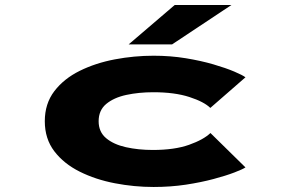

<svg xmlns="http://www.w3.org/2000/svg" viewBox="-20 -734 1140 765"><path d="M592 11Q514.5 11 437.8 -3.8Q361 -18.5 297.8 -50Q234.5 -81.5 196.5 -131.2Q158.5 -181 158.5 -251Q158.5 -321 196.5 -370.8Q234.5 -420.5 297.8 -451.8Q361 -483 437.8 -497.5Q514.5 -512 592 -512Q659 -512 720 -502Q781 -492 830.5 -477.5Q880 -463 913.5 -448.8Q947 -434.5 958 -426L818 -304Q793 -328.5 734.5 -347.5Q676 -366.5 591 -366.5Q533 -366.5 483.2 -355.8Q433.5 -345 403.2 -319.8Q373 -294.5 373 -251Q373 -208.5 402.8 -183.5Q432.5 -158.5 481.8 -147.5Q531 -136.5 589 -136.5Q675.5 -136.5 733.2 -157Q791 -177.5 818.5 -204L958 -67Q947 -59.5 913.8 -46.8Q880.5 -34 831 -20.8Q781.5 -7.5 720.5 1.8Q659.5 11 592 11ZM665.5 -557H492.5L676 -714H902Z"/></svg>

Font: Trispace Expanded ExtraBold
Style: Regular
Weight: 800
Width: 7
Designer: Tyler Finck
Foundry: Etcetera Type Company
Version: Version 1.210; ttfautohint (v1.8.3)